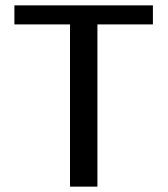

<svg xmlns="http://www.w3.org/2000/svg" viewBox="-20 -695 627 715"><path d="M240.7 0H342.8V-604.1H549.4V-675H33.6V-604.1H240.7Z"/></svg>

Font: Anybody Thin
Style: Regular
Weight: 100
Designer: Tyler Finck
Foundry: Etcetera Type Company
Version: Version 1.114;gftools[0.9.25]